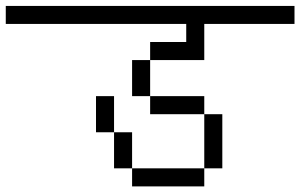

<svg xmlns="http://www.w3.org/2000/svg" viewBox="-20 -708 1040 665"><path d="M1000 -625V-687.5H0V-625H625V-562.5H500V-500H437.5Q437.5 -500 437.5 -375H500V-312.5H687.5V-125H437.5V-62.5H687.5V-125H750V-312.5H687.5V-375H500Q500 -375 500 -500H687.5Q687.5 -500 687.5 -625ZM437.5 -125Q437.5 -125 437.5 -250H375Q375 -250 375 -125ZM375 -250Q375 -250 375 -375H312.5Q312.5 -375 312.5 -250Z"/></svg>

Font: CalcUnifontExMono
Style: Regular
Weight: 500
Version: Version 15.0.06